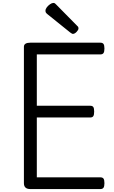

<svg xmlns="http://www.w3.org/2000/svg" viewBox="-20 -1289 776 1309"><path d="M187 0Q165 0 154 -10Q143 -20 143 -40V-970Q143 -984 154 -991Q165 -998 187 -998H664Q679 -998 685.5 -989.5Q692 -981 692 -958Q692 -936 685.5 -927Q679 -918 664 -918H231V-568H595Q610 -568 616 -559.5Q622 -551 622 -528Q622 -506 616 -497Q610 -488 595 -488H231V-80H664Q679 -80 685.5 -71.5Q692 -63 692 -40Q692 -18 685.5 -9Q679 0 664 0ZM477 -1058Q473 -1058 468.5 -1061Q464 -1064 458 -1068L305 -1191Q295 -1199 292.5 -1204Q290 -1209 290 -1216Q290 -1227 299 -1239Q308 -1251 321 -1260Q334 -1269 344 -1269Q350 -1269 354.5 -1266Q359 -1263 363 -1258L506 -1113Q513 -1107 514 -1103Q515 -1099 515 -1095Q515 -1085 502 -1071.5Q489 -1058 477 -1058Z"/></svg>

Font: Playwrite NG Modern
Style: Regular
Weight: 400
Designer: Veronika Burian, José Scaglione
Foundry: TypeTogether
Version: Version 1.002